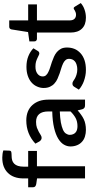

<svg xmlns="http://www.w3.org/2000/svg" viewBox="439 -1211 780 1698"><g transform="rotate(-90 829.0 -362.0)"><path d="M207.5 0H100.1V-424.3L49.8 -431.6Q37.1 -434.1 29.8 -440.4Q22 -446.8 22 -459V-502.9H100.1V-545.9Q100.1 -588.9 112.8 -624Q125 -658.2 149.4 -682.6Q173.3 -707 207 -719.7Q240.2 -731.9 283.7 -731.9Q298.8 -731.9 316.9 -729.5Q333 -727.5 347.7 -722.2L345.7 -668Q344.7 -654.3 332.5 -651.9Q318.8 -649.4 301.3 -649.4Q278.8 -649.4 261.2 -644.5Q243.7 -639.6 230.5 -626.5Q217.3 -613.3 210.9 -593.3Q204.1 -571.8 204.1 -542.5V-502.9H343.3V-425.3H207.5Z M692.4 -128.4V-223.1Q639.2 -221.2 595.7 -213.9Q557.1 -206.5 531.2 -195.3Q506.8 -184.6 496.6 -168.5Q485.4 -151.9 485.4 -134.3Q485.4 -117.7 491.7 -104Q497.1 -91.3 507.3 -83Q517.6 -74.2 531.2 -70.8Q545.4 -66.9 561.5 -66.9Q603 -66.9 633.8 -83Q665 -100.1 692.4 -128.4ZM426.8 -403.8 407.7 -439Q494.1 -519.5 613.3 -519.5Q656.7 -519.5 691.9 -505.4Q726.1 -491.2 749.5 -464.8Q772.5 -439 785.2 -403.3Q796.9 -367.2 796.9 -324.2V0H749Q733.4 0 725.6 -4.9Q717.3 -9.3 711.9 -23.9L701.7 -65.4Q681.2 -46.9 663.1 -34.7Q643.1 -20 624 -11.2Q602.5 -1 580.6 2.9Q558.1 7.8 528.8 7.8Q499 7.8 471.7 -0.5Q444.8 -8.3 424.8 -26.4Q405.3 -43.5 394.5 -68.8Q382.8 -96.2 382.8 -128.9Q382.8 -158.7 398.9 -186.5Q415 -214.4 451.2 -236.8Q488.8 -259.8 546.4 -273.4Q607.9 -288.1 692.4 -290V-324.2Q692.4 -378.9 668.9 -405.8Q645.5 -433.1 600.1 -433.1Q570.3 -433.1 547.9 -425.3Q529.3 -418 511.7 -408.7Q502 -403.3 483.9 -392.1Q471.7 -383.8 458.5 -383.8Q447.8 -383.8 439.9 -390.1Q432.6 -395 426.8 -403.8Z M1251 -456.5 1227.1 -417.5Q1223.6 -411.1 1217.8 -407.7Q1211.9 -404.3 1205.6 -404.3Q1197.8 -404.3 1187 -410.2Q1183.6 -412.1 1175.5 -415.8Q1167.5 -419.4 1163.6 -421.4Q1148.4 -428.7 1131.8 -433.6Q1113.8 -438.5 1088.9 -438.5Q1068.8 -438.5 1052.7 -434.1Q1038.1 -429.7 1025.4 -420.4Q1013.7 -411.1 1007.8 -399.9Q1002 -388.2 1002 -374.5Q1002 -356 1012.7 -344.7Q1024.9 -331.5 1042 -324.2Q1064.9 -313 1083 -308.1Q1092.3 -305.7 1129.9 -293Q1148.4 -286.6 1176.8 -274.4Q1197.3 -265.6 1217.8 -249Q1236.8 -231.9 1247.1 -211.9Q1257.8 -190.4 1257.8 -159.2Q1257.8 -123.5 1245.1 -92.3Q1233.4 -64 1207 -39.6Q1182.6 -17.1 1145 -4.4Q1108.4 7.8 1059.6 7.8Q1032.2 7.8 1008.3 2.9Q984.9 -1.5 961.4 -9.8Q941.4 -16.6 919.9 -29.3Q902.8 -38.6 885.3 -54.7L910.6 -95.7Q915 -102.5 921.9 -107.4Q928.7 -111.3 938.5 -111.3Q949.7 -111.3 959.5 -105Q970.7 -97.2 983.4 -89.8Q994.6 -83 1016.6 -75.7Q1038.6 -68.4 1064.9 -68.4Q1087.4 -68.4 1106.4 -74.7Q1123.5 -79.6 1135.3 -89.8Q1147 -100.1 1152.3 -112.8Q1157.7 -126 1157.7 -140.1Q1157.7 -159.7 1147 -171.9Q1135.3 -185.1 1118.2 -193.4Q1093.8 -204.6 1076.7 -209.5Q1061 -213.9 1028.8 -224.6Q1010.3 -231 981.9 -243.2Q958.5 -253.4 940.4 -270Q922.4 -285.2 911.1 -309.6Q899.9 -333.5 899.9 -366.2Q899.9 -395.5 912.6 -423.8Q924.3 -451.7 948.2 -472.7Q970.7 -493.2 1006.8 -505.9Q1042.5 -518.1 1086.9 -518.1Q1139.6 -518.1 1180.7 -501.5Q1223.1 -484.4 1251 -456.5Z M1522 7.8Q1458 7.8 1424.3 -27.8Q1390.1 -62.5 1390.1 -128.4V-425.3H1334Q1325.7 -425.3 1318.4 -431.6Q1312 -436.5 1312 -448.7V-492.2L1394.5 -503.9L1418 -651.4Q1420.4 -660.6 1426.3 -665.5Q1431.6 -670.4 1442.4 -670.4H1497.6V-502.9H1639.2V-425.3H1497.6V-136.2Q1497.6 -108.4 1510.7 -94.2Q1524.4 -79.6 1546.9 -79.6Q1560.1 -79.6 1568.4 -83Q1576.7 -85.9 1584 -89.8Q1590.8 -93.8 1595.7 -97.2Q1600.1 -100.1 1604.5 -100.1Q1613.8 -100.1 1619.1 -89.8L1650.9 -37.6Q1625 -14.6 1591.8 -3.9Q1558.1 7.8 1522 7.8Z"/></g></svg>

Font: Lato-SemiBold
Style: Regular
Weight: 500
Designer: Lukasz Dziedzic with Adam Twardoch and Botio Nikoltchev
Foundry: tyPoland Lukasz Dziedzic
Version: ""